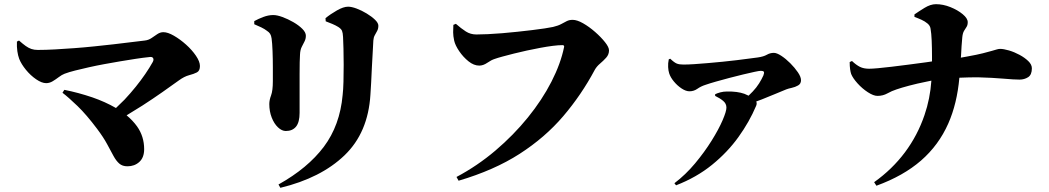

<svg xmlns="http://www.w3.org/2000/svg" viewBox="-20 -825 5020 919"><path d="M590 -29Q566 -29 551 -42Q536 -55 523 -79Q510 -103 492.5 -135.5Q475 -168 445 -208Q394 -276 351 -317.5Q308 -359 279 -381L288 -395Q354 -382 422 -359Q483 -338 535 -308Q556 -328 576 -348Q605 -379 630 -410Q655 -441 675.5 -471Q696 -501 711 -528Q717 -539 713 -546.5Q709 -554 696 -552Q666 -549 630 -543.5Q594 -538 555.5 -531.5Q517 -525 479 -518Q441 -511 405.5 -503Q370 -495 340 -487.5Q310 -480 289 -472Q276 -467 261.5 -456Q247 -445 232 -436Q217 -427 201 -427Q180 -427 153 -445.5Q126 -464 104 -491Q82 -518 72 -543Q66 -559 63 -580Q60 -601 61 -626L71 -631Q89 -615 103 -605Q117 -595 130.5 -590.5Q144 -586 161 -586Q199 -586 243.5 -588.5Q288 -591 335.5 -594.5Q383 -598 431 -603Q479 -608 523.5 -613Q568 -618 606.5 -623Q645 -628 673 -631Q691 -633 705.5 -643Q720 -653 733.5 -662Q747 -671 762 -671Q783 -671 812.5 -654Q842 -637 870.5 -611.5Q899 -586 918 -558Q937 -530 937 -509Q937 -486 922.5 -478.5Q908 -471 885 -465Q862 -459 836 -440Q800 -414 756.5 -383.5Q713 -353 662 -320Q626 -297 586 -273Q615 -249 636 -220Q670 -172 670 -111Q670 -71 647 -50Q624 -29 590 -29Z M1313 58Q1453 -20 1530 -122.5Q1607 -225 1620 -370Q1623 -395 1624 -434Q1625 -473 1625 -515Q1625 -557 1624 -593Q1623 -629 1622 -648Q1621 -668 1617 -677.5Q1613 -687 1599 -696Q1586 -704 1570.5 -710.5Q1555 -717 1539 -723L1538 -738Q1561 -757 1592.5 -775Q1624 -793 1646 -793Q1663 -793 1687 -784Q1711 -775 1735 -760.5Q1759 -746 1775 -730.5Q1791 -715 1791 -702Q1791 -688 1785.5 -677.5Q1780 -667 1774 -656.5Q1768 -646 1767 -631Q1766 -610 1764 -575.5Q1762 -541 1760 -502.5Q1758 -464 1756.5 -429.5Q1755 -395 1753 -372Q1742 -190 1629 -81.5Q1516 27 1322 74ZM1348 -198Q1329 -198 1310.5 -215.5Q1292 -233 1280.5 -262.5Q1269 -292 1269 -327Q1269 -346 1277.5 -368.5Q1286 -391 1286 -437V-503Q1286 -542 1284.5 -581Q1283 -620 1280 -641Q1278 -655 1273 -663Q1268 -671 1257 -678Q1247 -686 1230.5 -694Q1214 -702 1197 -709V-724Q1217 -735 1241 -744Q1265 -753 1288 -753Q1306 -753 1332 -743.5Q1358 -734 1384 -719Q1410 -704 1427 -687Q1444 -670 1444 -654Q1444 -639 1437.5 -626.5Q1431 -614 1424 -600Q1417 -586 1416 -564Q1415 -551 1414.5 -526.5Q1414 -502 1414 -471V-285Q1414 -240 1397 -219Q1380 -198 1348 -198Z M2165 22Q2265 -31 2351.5 -104.5Q2438 -178 2506.5 -262.5Q2575 -347 2619.5 -434Q2664 -521 2680 -600Q2681 -604 2679 -606.5Q2677 -609 2673 -609Q2653 -609 2625.5 -605.5Q2598 -602 2566 -596Q2534 -590 2501.5 -583Q2469 -576 2439.5 -568.5Q2410 -561 2386 -554.5Q2362 -548 2348 -543Q2332 -538 2312.5 -524.5Q2293 -511 2274 -511Q2248 -511 2222.5 -531.5Q2197 -552 2178 -580Q2159 -608 2154 -630Q2149 -653 2149 -670Q2149 -687 2150 -706L2162 -711Q2187 -689 2209.5 -674.5Q2232 -660 2260 -660Q2283 -660 2315 -661.5Q2347 -663 2383.5 -666Q2420 -669 2457 -673Q2494 -677 2527.5 -681Q2561 -685 2587 -689Q2613 -693 2627 -696Q2652 -702 2666.5 -710Q2681 -718 2693 -724Q2705 -730 2721 -730Q2742 -730 2771 -713.5Q2800 -697 2828.5 -672Q2857 -647 2876 -623Q2895 -599 2895 -584Q2895 -564 2881.5 -549Q2868 -534 2852 -520.5Q2836 -507 2827 -491Q2763 -371 2676 -269Q2589 -167 2467 -88.5Q2345 -10 2175 40Z M3208 52Q3262 11 3307 -43Q3352 -97 3386 -151.5Q3420 -206 3438.5 -249Q3457 -292 3457 -310Q3457 -329 3441.5 -342Q3426 -355 3403 -366V-374Q3413 -379 3428 -383Q3443 -387 3460 -387Q3509 -388 3543 -376Q3554 -371 3563 -367Q3574 -377 3583 -387Q3601 -406 3613.5 -426Q3626 -446 3634 -464Q3639 -477 3636 -481.5Q3633 -486 3622 -486Q3614 -486 3591 -481Q3568 -476 3536.5 -468.5Q3505 -461 3471 -452Q3437 -443 3407 -434.5Q3377 -426 3357 -419Q3335 -412 3318 -400Q3301 -388 3280 -388Q3263 -388 3242.5 -401.5Q3222 -415 3205.5 -435Q3189 -455 3183 -474Q3179 -486 3178 -504Q3177 -522 3181 -541L3188 -544Q3208 -525 3220 -520.5Q3232 -516 3251 -516Q3273 -516 3303.5 -518Q3334 -520 3368.5 -523Q3403 -526 3438.5 -529.5Q3474 -533 3506.5 -537Q3539 -541 3565 -544.5Q3591 -548 3607 -550Q3635 -554 3650.5 -563Q3666 -572 3684 -572Q3698 -572 3719.5 -558Q3741 -544 3762.5 -522.5Q3784 -501 3799 -479Q3814 -457 3814 -441Q3814 -424 3800 -416Q3786 -408 3769.5 -404.5Q3753 -401 3743 -397Q3721 -388 3691 -375.5Q3661 -363 3626 -349Q3613 -344 3599 -339Q3599 -339 3600 -339Q3604 -329 3599 -318Q3567 -242 3514.5 -169Q3462 -96 3388 -36Q3314 24 3216 62Z M4164 47Q4251 -15 4311.5 -96Q4372 -177 4405 -274Q4432 -352 4438 -439Q4426 -437 4414 -434Q4369 -425 4331.5 -415Q4294 -405 4271 -397Q4249 -390 4227.5 -378Q4206 -366 4180 -366Q4161 -366 4134 -383.5Q4107 -401 4084.5 -426Q4062 -451 4054 -471Q4051 -480 4049 -494Q4047 -508 4047 -528L4058 -533Q4078 -514 4096 -505Q4114 -496 4140 -496Q4154 -496 4182 -498.5Q4210 -501 4247.5 -505.5Q4285 -510 4327.5 -515.5Q4370 -521 4414 -527Q4428 -529 4441 -531Q4441 -542 4441 -554Q4441 -594 4439.5 -630Q4438 -666 4434 -688Q4432 -702 4419.5 -712.5Q4407 -723 4390.5 -730.5Q4374 -738 4357 -744V-756Q4377 -770 4405.5 -787.5Q4434 -805 4460 -805Q4494 -805 4529 -791Q4564 -777 4588 -757Q4612 -737 4612 -719Q4612 -705 4606.5 -696.5Q4601 -688 4594.5 -677.5Q4588 -667 4586 -647Q4582 -605 4580 -559Q4579 -554 4579 -549Q4597 -552 4612 -555Q4657 -563 4684.5 -570Q4712 -577 4727.5 -581.5Q4743 -586 4751.5 -588.5Q4760 -591 4767 -591Q4784 -591 4809.5 -583.5Q4835 -576 4860 -562.5Q4885 -549 4902 -532.5Q4919 -516 4919 -498Q4919 -467 4901 -455.5Q4883 -444 4860 -444Q4834 -444 4783 -448.5Q4732 -453 4660 -455Q4619 -455 4572 -453Q4561 -329 4519 -234Q4473 -130 4388.5 -56.5Q4304 17 4175 64Z"/></svg>

Font: Noto Serif HK ExtraLight Black
Style: Regular
Weight: 900
Version: Version 2.002-H1;hotconv 1.1.0;makeotfexe 2.6.0